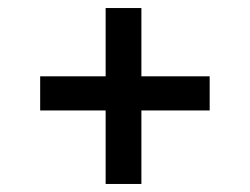

<svg xmlns="http://www.w3.org/2000/svg" viewBox="-20 -540 622 478"><path d="M243 -82V-265H80V-350H243V-520H332V-350H502V-265H332V-82Z"/></svg>

Font: Literata 18pt SemiBold
Style: Regular
Weight: 600
Designer: Latin by Veronika Burian and Jose Scaglione. Greek by Irene Vlachou. Cyrillic by Vera Evstafieva.
Foundry: TypeTogether
Version: Version 3.103;gftools[0.9.29]